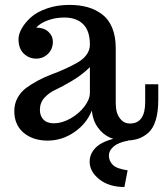

<svg xmlns="http://www.w3.org/2000/svg" viewBox="-20 -558 663 780"><path d="M38.1 0ZM344.2 98.6Q344.2 73.7 358.6 53.7Q373 33.7 396.2 22.2Q419.4 10.7 446 4.6Q472.7 -1.5 499.5 -1.5V13.7Q460.9 20.5 441.7 37.1Q422.4 53.7 422.4 73.7Q422.4 96.2 438.7 112.1Q455.1 127.9 498.5 133.8L485.4 201.7Q422.9 201.7 383.5 170.4Q344.2 139.2 344.2 98.6ZM142.1 -111.8Q142.1 -87.4 156.5 -72.3Q170.9 -57.1 199.2 -57.1Q231.4 -57.1 265.9 -76.4Q300.3 -95.7 322.8 -125Q345.2 -154.3 345.2 -181.2V-285.2Q314 -254.4 273.2 -230Q232.4 -205.6 206.3 -193.8Q180.2 -182.1 161.1 -161.6Q142.1 -141.1 142.1 -111.8ZM623 -152.8Q623 -104 612.8 -70.3Q602.5 -36.6 583 -19Q563.5 -1.5 540.5 5.9Q517.6 13.2 486.8 13.2Q454.1 13.2 425.8 0.5Q397.5 -12.2 377.2 -40.5Q356.9 -68.8 353 -108.9Q332 -55.7 282 -21.2Q231.9 13.2 173.8 13.2Q113.8 13.2 75.9 -18.8Q38.1 -50.8 38.1 -106.9Q38.1 -136.2 51.3 -160.4Q64.5 -184.6 86.2 -200.7Q107.9 -216.8 135.5 -231.4Q163.1 -246.1 191.7 -256.6Q220.2 -267.1 247.8 -279.8Q275.4 -292.5 297.1 -305.2Q318.8 -317.9 332 -336.2Q345.2 -354.5 345.2 -377Q345.2 -432.6 317.9 -459.7Q290.5 -486.8 241.2 -486.8Q206.5 -486.8 175.3 -475.8Q144 -464.8 127 -445.8Q158.2 -445.8 176.5 -429Q194.8 -412.1 194.8 -389.2Q194.8 -358.4 174.8 -339.1Q154.8 -319.8 127 -319.8Q98.1 -319.8 76.7 -340.1Q55.2 -360.4 55.2 -398.9Q55.2 -418.9 68.1 -442.1Q81.1 -465.3 105.2 -487.3Q129.4 -509.3 170.9 -523.7Q212.4 -538.1 262.2 -538.1Q302.2 -538.1 335 -529.1Q367.7 -520 394.3 -500.2Q420.9 -480.5 435.5 -445.6Q450.2 -410.6 450.2 -362.8V-138.2Q450.2 -119.1 454.8 -101.8Q459.5 -84.5 473.1 -70.3Q486.8 -56.2 507.8 -56.2Q569.8 -56.2 569.8 -143.1V-215.8H623Z"/></svg>

Font: Trocchi
Style: Regular
Weight: 400
Designer: vernon adams
Version: Version 1.0; ttfautohint (v0.8) -l 6 -r 50 -G 100